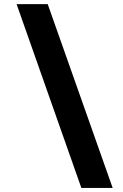

<svg xmlns="http://www.w3.org/2000/svg" viewBox="-20 -735 600 937"><path d="M212.9 -714.8 529.8 182.1H377L61 -714.8Z"/></svg>

Font: Messapia Bold
Style: Regular
Weight: 400
Designer: Luca Marsano
Foundry: Collletttivo
Version: Version 1.000;FEAKit 1.0